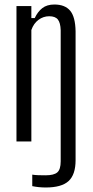

<svg xmlns="http://www.w3.org/2000/svg" viewBox="-20 -627 410 851"><path d="M183 204Q152 204 123 198V147Q134 149 150 149.5Q166 150 182 150Q219 150 234 137Q249 124 249 88V-493Q248 -526 236.5 -540.5Q225 -555 198 -555Q172 -555 150.5 -539Q129 -523 119 -494V0H53V-600H119V-547H134Q147 -575 167.5 -591Q188 -607 221 -607Q268 -607 291 -579.5Q314 -552 315 -488V83Q315 147 284 175.5Q253 204 183 204Z"/></svg>

Font: Big Shoulders Display
Style: Regular
Weight: 400
Designer: Patric King
Foundry: XO Type Co
Version: Version 1.000; ttfautohint (v1.8.2)